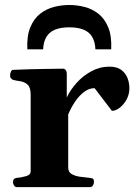

<svg xmlns="http://www.w3.org/2000/svg" viewBox="-20 -769 560 789"><path d="M49.8 0Q41.5 0 37.4 -7.3Q33.2 -14.6 33.2 -20Q33.2 -36.1 49.3 -38.1Q69.3 -39.7 87.6 -45.3Q106 -50.9 106 -64.5V-379.9Q106 -410.2 93.3 -421.4Q80.6 -432.6 63.5 -435.1Q46.4 -437.5 33.2 -440.9Q28.3 -443.4 24.9 -447.3Q21.5 -451.2 21.5 -460.4Q21.5 -466.4 24.7 -473.9Q27.8 -481.4 33.2 -481.9Q103 -484.9 156.5 -485.6Q210 -486.3 239.7 -486.8Q243.7 -486.8 248.5 -482.9Q253.4 -479 254.4 -467.3V-368.2Q268.1 -398.4 294.2 -427.7Q320.3 -457 355.2 -476.1Q390.1 -495.1 429.7 -495.1Q460 -495.1 477.8 -482.2Q495.6 -469.2 503.7 -448.9Q511.7 -428.5 511.7 -406.2Q511.7 -381.3 500.2 -360.4Q488.8 -339.4 472.2 -326.4Q455.6 -313.5 439.9 -313.5L368.7 -406.7Q345.7 -406.7 324.7 -390.6Q303.7 -374.5 287.4 -349.6Q271 -324.7 260.3 -298.8V-80.6Q260.3 -62.1 274.4 -53.8Q288.6 -45.4 309.1 -42.7Q329.6 -40 348.6 -38.1Q358.9 -37.1 362.5 -34.2Q366.2 -31.2 366.2 -20Q366.2 -14.6 362.1 -7.3Q357.9 0 349.6 0ZM264.6 -748.5Q295.4 -748.5 326.7 -740.7Q357.9 -732.9 383.8 -712.9Q409.7 -692.9 424.6 -657.2Q439.5 -621.6 437 -566.4H372.1Q370.6 -597.7 358.6 -617.7Q346.7 -637.7 323.2 -647.2Q299.8 -656.7 264.6 -656.7Q229.5 -656.7 206.3 -647.2Q183.1 -637.7 170.9 -617.7Q158.7 -597.7 157.2 -566.4H92.3Q89.8 -621.6 104.7 -657.2Q119.6 -692.9 145.5 -712.9Q171.4 -732.9 202.6 -740.7Q233.9 -748.5 264.6 -748.5Z"/></svg>

Font: Gelasio
Style: Regular
Weight: 400
Designer: Eben Sorkin
Foundry: Eben Sorkin
Version: Version 1.008